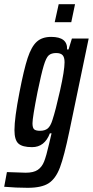

<svg xmlns="http://www.w3.org/2000/svg" viewBox="-57 -694 443 916"><path d="M-37 197 -24 127Q51 130 66 130Q103 130 123 116.5Q143 103 153.5 76.5Q164 50 177 -7L189 -58H181Q156 8 96 8Q50 8 31 -9Q12 -26 12 -73Q12 -131 36 -254Q57 -363 75 -417.5Q93 -472 118.5 -495Q144 -518 187 -518Q266 -518 263 -458H270L286 -510H366L274 -68Q249 52 229 105Q209 158 175.5 180Q142 202 75 202Q20 202 -37 197ZM193 -121Q208 -166 229.5 -262Q251 -358 251 -397Q251 -421 241.5 -431Q232 -441 211 -441Q188 -441 175.5 -430Q163 -419 151.5 -380.5Q140 -342 122 -255Q98 -133 98 -106Q98 -84 106 -77Q114 -70 134 -70Q157 -70 170.5 -81Q184 -92 193 -121ZM204 -588 223 -674H301L283 -588Z"/></svg>

Font: Saira Ultra Condensed SemiBold
Style: Italic
Weight: 600
Width: 1
Italic angle: -12°
Designer: Hector Gatti with collaboration of the Omnibus-Type team
Foundry: Omnibus-Type
Version: Version 1.001; ttfautohint (v1.8)